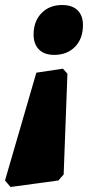

<svg xmlns="http://www.w3.org/2000/svg" viewBox="-71 -504 366 766"><path d="M260 -404Q260 -350 228.5 -317.5Q197 -285 145 -285Q106 -285 84.5 -306.5Q63 -328 63 -366Q63 -419 94.5 -451.5Q126 -484 177 -484Q217 -484 238.5 -463Q260 -442 260 -404ZM162 216 -29 242 -51 216 74 -214 180 -230 198 -210 183 192Z"/></svg>

Font: Alegreya Black
Style: Italic
Weight: 900
Italic angle: -7°
Designer: Juan Pablo del Peral
Foundry: Huerta Tipografica
Version: Version 2.007; ttfautohint (v1.6)